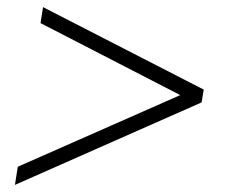

<svg xmlns="http://www.w3.org/2000/svg" viewBox="-20 -554 640 540"><path d="M22 -34 30 -85 488 -287V-286L94 -489L101 -534L553 -302L547 -266Z"/></svg>

Font: Nunito Sans 7pt ExtraLight
Style: Italic
Weight: 250
Italic angle: -9°
Designer: Vernon Adams
Foundry: Vernon Adams
Version: Version 3.101;gftools[0.9.27]